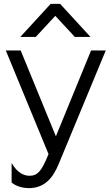

<svg xmlns="http://www.w3.org/2000/svg" viewBox="-20 -761 577 993"><path d="M87 -500H10L231 36L228 43C195 124 174 148 133 148C109 148 72 138 40 82V183C66 205 103 212 129 212C211 212 254 159 284 86L527 -500H451L269 -56ZM367 -570H448L291 -741H242L85 -570H165L266 -679Z"/></svg>

Font: Absans
Style: Regular
Weight: 400
Designer: Valerio Monopoli
Version: Version 1.200;Glyphs 3.2 (3217)